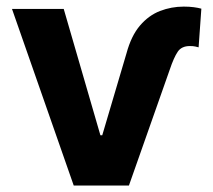

<svg xmlns="http://www.w3.org/2000/svg" viewBox="-20 -573 659 593"><path d="M17 -545.5H176.8L290.1 -155.2H295.8L370.7 -408.4Q385.3 -462.4 412.3 -494Q439.3 -525.6 474.3 -539.1Q509.2 -552.6 547.6 -552.6Q564.6 -552.6 578.3 -550.8Q592 -549 601.9 -546.2L593.4 -426.8Q589.5 -427.9 583.3 -429.3Q577.1 -430.8 566.4 -430.8Q540.8 -430.8 528.9 -413.2Q517 -395.6 504.3 -358L378.2 0H207.7Z"/></svg>

Font: InterMG
Style: Bold
Weight: 700
Designer: Rasmus Andersson
Foundry: rsms
Version: Version 3.019;December 26, 2023;FontCreator 15.0.0.2955 64-b